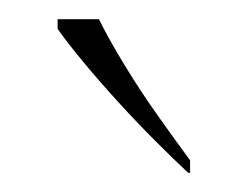

<svg xmlns="http://www.w3.org/2000/svg" viewBox="-20 -786 258 200"><path d="M176 -606Q161 -620 141.5 -639.5Q122 -659 102 -681Q82 -703 65.5 -723Q49 -743 40 -756V-766H83Q94 -744 110.5 -717Q127 -690 145.5 -664Q164 -638 178 -619V-606Z"/></svg>

Font: Noto Serif Armenian Thin
Style: Regular
Weight: 250
Version: Version 2.007